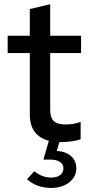

<svg xmlns="http://www.w3.org/2000/svg" viewBox="-20 -683 429 934"><path d="M229.3 231.2Q157.9 231.2 111.2 188.5L147.4 150Q185.1 180.8 228.4 180.8Q256.9 180.8 272.7 168.6Q288.5 156.5 288.5 136.2Q288.5 116.3 271.7 104.8Q254.8 93.4 225.4 93.4H191.1L217.6 1.8Q125 -22.9 125 -126.4V-425H17.3V-509.2H125V-638.9L224.2 -662.6V-509.2H374.3V-425H224.2V-149.3Q224.2 -110.7 241.5 -94.1Q258.7 -77.5 299.2 -77.5Q319.9 -77.5 336.4 -80.4Q352.9 -83.2 372.2 -89.9V-5.5Q352.3 1.5 325.7 5Q299.1 8.4 276.8 8.4Q274.7 8.4 272.8 8.4Q270.9 8.4 268.7 8.4L256.3 51.2Q300.3 53.8 325.8 76.6Q351.3 99.5 351.3 136.1Q351.3 177.3 316.6 204.3Q281.9 231.2 229.3 231.2Z"/></svg>

Font: Red Hat Display VF
Style: Regular
Weight: 300
Designer: Pentagram, MCKL
Foundry: Pentagram, MCKL
Version: Version 1.023